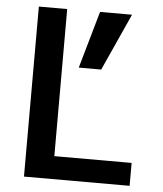

<svg xmlns="http://www.w3.org/2000/svg" viewBox="-52 -777 700 824"><g transform="rotate(5 297.5 -365.0)"><path d="M345.7 -731.4H483.4L372.1 -485.4H275.4ZM204.1 -731.4V-97.7H537.1V1H82V-731.4Z"/></g></svg>

Font: Gen Shin Gothic Medium
Style: Regular
Weight: 500
Designer: [Source Han Sans]
Ryoko NISHIZUKA  (kana & ideographs); Paul D. Hunt (Latin, Greek & Cyrillic); Wenlong ZHANG  (bopomofo
Version: Version 1.002.20150607